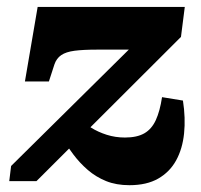

<svg xmlns="http://www.w3.org/2000/svg" viewBox="-20 -532 590 564"><path d="M360.2 12Q321.4 12 291.6 -0.1Q261.8 -12.2 238 -32.7Q214.2 -53.2 195 -78.9Q175.8 -104.6 158 -132.4L210.4 -184Q226.6 -170.2 247.3 -157.2Q268 -144.2 293.4 -136.1Q318.8 -128 347 -128Q382.4 -128 404 -140.4Q425.6 -152.8 437.7 -179.2Q449.8 -205.6 456 -246.6L517.4 -236.6Q525.4 -185 520.7 -139.8Q516 -94.6 497.3 -60.7Q478.6 -26.8 444.8 -7.4Q411 12 360.2 12ZM87.2 0H7.2L12.6 -44.4L385.4 -413L398 -386.2H263.4Q224 -386.2 198.9 -382.9Q173.8 -379.6 159.9 -370.1Q146 -360.6 140 -343.2L123.6 -292.6H53.2L90.6 -511.6H522.8L511.6 -423.6Z"/></svg>

Font: Roboto Serif 20pt
Style: Italic
Weight: 400
Italic angle: -10°
Designer: Greg Gazdowicz
Foundry: Commercial Type
Version: Version 1.008